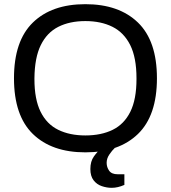

<svg xmlns="http://www.w3.org/2000/svg" viewBox="-20 -718 818 920"><path d="M389 12Q228 12 137.5 -76Q47 -164 47 -343Q47 -522 137.5 -610Q228 -698 389 -698Q550 -698 641 -610Q732 -522 732 -343Q732 -164 641 -76Q550 12 389 12ZM389 -69Q465 -69 520 -96Q575 -123 604.5 -182.5Q634 -242 634 -339V-343Q634 -442 604 -502Q574 -562 519 -589.5Q464 -617 389 -617Q314 -617 259.5 -589.5Q205 -562 175.5 -502Q146 -442 145 -343V-339Q145 -242 174.5 -182.5Q204 -123 259 -96Q314 -69 389 -69ZM515 182Q492 182 468 174Q444 166 428.5 146Q413 126 413 92Q413 55 430 31.5Q447 8 469 -12H529V-8Q518 2 504.5 21.5Q491 41 491 62Q491 83 503 100Q515 117 544 117H576V168Q560 175 545 178.5Q530 182 515 182Z"/></svg>

Font: Archivo VF Beta
Style: Regular
Weight: 400
Designer: Hector Gatti
Foundry: Omnibus-Type
Version: Version 1.002